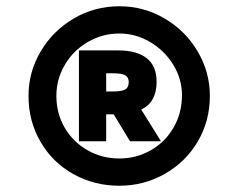

<svg xmlns="http://www.w3.org/2000/svg" viewBox="-20 -789 761 613"><path d="M650 -483Q650 -402 611 -336.5Q572 -271 505.5 -233.5Q439 -196 361 -196Q281 -196 214.5 -233Q148 -270 109.5 -336Q71 -402 71 -483Q71 -559 110 -625Q149 -691 215.5 -730Q282 -769 361 -769Q439 -769 505.5 -730Q572 -691 611 -625Q650 -559 650 -483ZM361 -682Q307 -682 260.5 -655Q214 -628 187 -582Q160 -536 160 -483Q160 -426 187 -380.5Q214 -335 260 -309Q306 -283 361 -283Q415 -283 461 -309Q507 -335 534 -381.5Q561 -428 561 -485Q561 -537 533 -582.5Q505 -628 459 -655Q413 -682 361 -682ZM431 -439 494 -338H395L343 -424H319V-338H232V-628H359Q416 -628 448 -603.5Q480 -579 480 -527Q480 -463 431 -439ZM319 -555V-497H340Q369 -497 380 -503.5Q391 -510 391 -527Q391 -542 380 -548.5Q369 -555 340 -555Z"/></svg>

Font: Biryani Black
Style: Regular
Weight: 900
Designer: Dan Reynolds and Mathieu Reguer
Foundry: Dan Reynolds and Mathieu Reguer
Version: Version 1.004; ttfautohint (v1.1) -l 5 -r 5 -G 72 -x 0 -D la